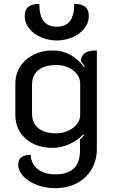

<svg xmlns="http://www.w3.org/2000/svg" viewBox="-20 -772 595 1001"><path d="M75 85Q75 59 92.5 47Q110 35 140 35Q142 82 176.5 109.5Q211 137 269 137Q397 137 397 13V-45Q411 -57 418 -67L415 -72Q386 -41 342.5 -21Q299 -1 255 -1Q169 -1 114.5 -48.5Q60 -96 60 -174V-335Q60 -386 85.5 -425.5Q111 -465 155.5 -487Q200 -509 254 -509Q352 -509 418 -423L422 -427L402 -452Q402 -480 421.5 -494.5Q441 -509 485 -509V4Q485 64 457.5 110.5Q430 157 381 183Q332 209 269 209Q217 209 172 192Q127 175 101 146.5Q75 118 75 85ZM398 -173V-336Q398 -377 361.5 -405Q325 -433 273 -433Q213 -433 180 -406.5Q147 -380 147 -331V-178Q147 -131 179.5 -104Q212 -77 271 -77Q324 -77 361 -105.5Q398 -134 398 -173ZM109 -690Q109 -752 185 -752Q185 -692 207 -662.5Q229 -633 276 -633Q323 -633 345 -662.5Q367 -692 367 -752Q443 -752 443 -690Q443 -652 419 -622.5Q395 -593 356 -577Q317 -561 276 -561Q235 -561 196 -577Q157 -593 133 -622.5Q109 -652 109 -690Z"/></svg>

Font: K2D
Style: Regular
Weight: 400
Version: Version 1.000; ttfautohint (v1.6)